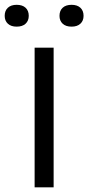

<svg xmlns="http://www.w3.org/2000/svg" viewBox="-62 -798 376 818"><path d="M85.5 0V-595H166.5V0ZM243 -684.5Q218.5 -684.5 205 -697Q191.5 -709.5 191.5 -730.5Q191.5 -752.5 205 -765Q218.5 -777.5 243 -777.5Q267 -777.5 280.5 -765Q294 -752.5 294 -730.5Q294 -709.5 280.5 -697Q267 -684.5 243 -684.5ZM9 -684.5Q-15 -684.5 -28.5 -697Q-42 -709.5 -42 -730.5Q-42 -752.5 -28.5 -765Q-15 -777.5 9 -777.5Q33.5 -777.5 47 -765Q60.5 -752.5 60.5 -730.5Q60.5 -709.5 47 -697Q33.5 -684.5 9 -684.5Z"/></svg>

Font: Encode Sans SC Condensed Thin
Style: Regular
Weight: 400
Version: Version 3.002